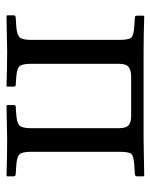

<svg xmlns="http://www.w3.org/2000/svg" viewBox="45 -516 473 604"><g transform="rotate(90 282.0 -214.5)"><path d="M106 -351.1Q106 -382.3 99.1 -390.1Q92.3 -397.9 64.9 -399.9L35.2 -401.9Q29.8 -401.9 29.8 -407.2V-429.2L32.2 -431.2Q99.1 -429.2 142.1 -429.2H418.9L534.2 -431.2L535.2 -429.2V-408.2Q535.2 -402.8 528.8 -401.9L499 -399.9Q470.7 -397.9 464.4 -390.4Q458 -382.8 458 -352.1V-76.2Q458 -47.9 465.6 -39.3Q473.1 -30.8 499 -28.8L528.8 -26.9Q535.2 -25.9 535.2 -21V0L534.2 2Q465.3 0 421.9 0L312 2L311 0V-22Q311 -26.9 315.9 -26.9L342.8 -28.8Q368.7 -30.8 376.2 -39.8Q383.8 -48.8 383.8 -76.2V-351.1Q383.8 -364.3 380.6 -372.8Q377.4 -381.3 370.6 -384.8Q363.8 -388.2 357.9 -389.2Q352.1 -390.1 342.8 -390.1H222.2Q202.6 -390.1 191.9 -382.6Q181.2 -375 181.2 -351.1V-76.2Q181.2 -47.9 188.5 -39.3Q195.8 -30.8 221.2 -28.8L248 -26.9Q252.9 -26.9 252.9 -21V0L252 2Q185.5 0 143.1 0L30.8 2L28.8 0V-22Q28.8 -25.9 35.2 -26.9L64.9 -28.8Q90.8 -30.8 98.4 -39.8Q106 -48.8 106 -76.2Z"/></g></svg>

Font: Linux Libertine G
Style: Regular
Weight: 400
Designer: Philipp H. Poll
Foundry: Philipp H. Poll
Version: Version 4.7.5